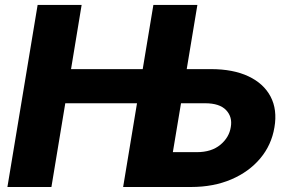

<svg xmlns="http://www.w3.org/2000/svg" viewBox="-20 -747 1158 767"><path d="M9.6 0 130.3 -727.3H306.1L263.8 -470.9H550.1L592.7 -727.3H768.5L725.9 -470.9H822.4Q911.6 -470.9 972.5 -442.1Q1033.4 -413.4 1060.9 -361.2Q1088.4 -308.9 1076.3 -238.3Q1064.6 -167.6 1019.5 -114Q974.4 -60.4 903.6 -30.2Q832.7 0 743.6 0H471.9L527.3 -334.5H240.8L185.4 0ZM703.1 -334.5 670.5 -139.2H766.7Q824.6 -139.2 860.1 -168.5Q895.6 -197.8 902 -239.7Q909.1 -279.8 883.2 -307.2Q857.2 -334.5 799.4 -334.5Z"/></svg>

Font: Inter UI Extra Bold
Style: Italic
Weight: 800
Italic angle: 9.39999°
Designer: Rasmus Andersson
Foundry: rsms
Version: 3.2;8d6f07862